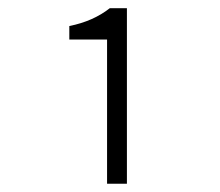

<svg xmlns="http://www.w3.org/2000/svg" viewBox="-20 -899 540 472"><path d="M243.2 -447.3V-801.8H150.4V-835Q209 -846.7 250 -878.9H292V-447.3Z"/></svg>

Font: Gen Shin Gothic Monospace Light
Style: Regular
Weight: 300
Designer: [Source Han Sans]
Ryoko NISHIZUKA  (kana & ideographs); Paul D. Hunt (Latin, Greek & Cyrillic); Wenlong ZHANG  (bopomofo
Version: Version 1.002.20150607